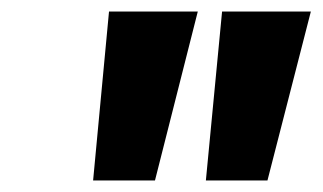

<svg xmlns="http://www.w3.org/2000/svg" viewBox="-20 -720 558 332"><path d="M336 -408 364 -700H517.5L442.5 -408ZM141 -408 168.5 -700H322L248 -408Z"/></svg>

Font: Overpass ExtraBold
Style: Italic
Weight: 800
Italic angle: -10°
Designer: Delve Withrington, Dave Bailey, Thomas Jockin
Foundry: Delve Fonts LLC
Version: Version 4.000